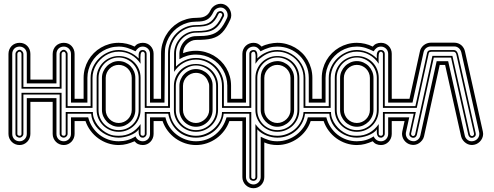

<svg xmlns="http://www.w3.org/2000/svg" viewBox="-20 -769 2618 1018"><path d="M44.9 -59.1Q44.9 -50.3 47.9 -43.1Q50.8 -35.9 55.9 -30.8Q61 -25.6 68.2 -22.8Q75.4 -20 84 -20Q92.3 -20 99.2 -23.2Q106.2 -26.4 111.3 -31.7Q116.5 -37.1 119.3 -44.2Q122.1 -51.3 122.1 -59.1V-248.8H279.3V-59.1Q279.3 -50.3 282.2 -43.1Q285.2 -35.9 290.3 -30.8Q295.4 -25.6 302.6 -22.8Q309.8 -20 318.4 -20Q326.7 -20 333.6 -23.2Q340.6 -26.4 345.7 -31.7Q350.8 -37.1 353.6 -44.2Q356.4 -51.3 356.4 -59.1V-147H403.8V-127H375.5V-59.1Q375.5 -47.4 371.2 -36.7Q366.9 -26.1 359.3 -17.9Q351.6 -9.8 341.2 -4.9Q330.8 0 318.4 0Q305.9 0 295.2 -4.5Q284.4 -9 276.5 -17.1Q268.6 -25.1 263.9 -35.9Q259.3 -46.6 259.3 -59.1V-228.8H141.1V-59.1Q141.1 -47.4 136.8 -36.7Q132.6 -26.1 124.9 -17.9Q117.2 -9.8 106.8 -4.9Q96.4 0 84 0Q71.5 0 60.8 -4.5Q50 -9 42.1 -17.1Q34.2 -25.1 29.5 -35.9Q24.9 -46.6 24.9 -59.1V-482.9Q24.9 -495.6 29.4 -506.5Q33.9 -517.3 41.7 -525.3Q49.6 -533.2 60.4 -537.6Q71.3 -542 84 -542Q96.7 -542 107.2 -537.5Q117.7 -533 125.2 -524.9Q132.8 -516.8 137 -506.1Q141.1 -495.4 141.1 -482.9V-346.9H259.3V-482.9Q259.3 -495.6 263.8 -506.5Q268.3 -517.3 276.1 -525.3Q283.9 -533.2 294.8 -537.6Q305.7 -542 318.4 -542Q331.1 -542 341.6 -537.5Q352.1 -533 359.6 -524.9Q367.2 -516.8 371.3 -506.1Q375.5 -495.4 375.5 -482.9V-245.1H403.8V-225.1H356.4V-482.9Q356.4 -491.2 353.6 -498.3Q350.8 -505.4 345.7 -510.6Q340.6 -515.9 333.6 -518.9Q326.7 -522 318.4 -522Q309.8 -522 302.6 -519.2Q295.4 -516.4 290.3 -511.2Q285.2 -506.1 282.2 -498.9Q279.3 -491.7 279.3 -482.9V-326.9H122.1V-482.9Q122.1 -491.2 119.3 -498.3Q116.5 -505.4 111.3 -510.6Q106.2 -515.9 99.2 -518.9Q92.3 -522 84 -522Q75.4 -522 68.2 -519.2Q61 -516.4 55.9 -511.2Q50.8 -506.1 47.9 -498.9Q44.9 -491.7 44.9 -482.9ZM338.4 -166V-59.1Q338.4 -54.9 336.5 -51.3Q334.7 -47.6 331.8 -44.9Q328.9 -42.2 325.3 -40.6Q321.8 -39.1 318.4 -39.1Q314.2 -39.1 310.3 -40.5Q306.4 -42 303.2 -44.6Q300 -47.1 298.2 -50.9Q296.4 -54.7 296.4 -59.1V-267.8H104V-59.1Q104 -54.9 102.2 -51.3Q100.3 -47.6 97.4 -44.9Q94.5 -42.2 90.9 -40.6Q87.4 -39.1 84 -39.1Q79.8 -39.1 75.9 -40.5Q72 -42 68.8 -44.6Q65.7 -47.1 63.8 -50.9Q62 -54.7 62 -59.1V-482.9Q62 -487.1 63.8 -491Q65.7 -494.9 68.8 -498Q72 -501.2 75.9 -503.1Q79.8 -504.9 84 -504.9Q87.6 -504.9 91.3 -502.8Q95 -500.7 97.8 -497.6Q100.6 -494.4 102.3 -490.5Q104 -486.6 104 -482.9V-307.9H296.4V-482.9Q296.4 -487.1 298.2 -491Q300 -494.9 303.2 -498Q306.4 -501.2 310.3 -503.1Q314.2 -504.9 318.4 -504.9Q322 -504.9 325.7 -502.8Q329.3 -500.7 332.2 -497.6Q335 -494.4 336.7 -490.5Q338.4 -486.6 338.4 -482.9V-206.1H403.8V-197H328.4V-482.9Q328.4 -486.8 325.3 -491Q322.3 -495.1 318.4 -495.1Q313 -495.1 309.7 -491.3Q306.4 -487.5 306.4 -482.9V-298.8H94V-482.9Q94 -486.8 90.9 -491Q87.9 -495.1 84 -495.1Q78.6 -495.1 75.3 -491.3Q72 -487.5 72 -482.9V-59.1Q72 -53.7 75.7 -51.4Q79.3 -49.1 84 -49.1Q89.4 -49.1 91.7 -52.1Q94 -55.2 94 -59.1V-276.9H306.4V-59.1Q306.4 -53.7 310.1 -51.4Q313.7 -49.1 318.4 -49.1Q323.7 -49.1 326 -52.1Q328.4 -55.2 328.4 -59.1V-175H403.8V-166Z M492.4 -356Q492.4 -380.4 501.7 -401.5Q511 -422.6 526.9 -438.2Q542.7 -453.9 564.1 -462.9Q585.4 -471.9 609.4 -471.9Q634.3 -471.9 655.4 -463.1Q676.5 -454.3 692.1 -438.7Q707.8 -423.1 716.6 -402Q725.3 -380.9 725.3 -356V-186Q725.3 -161.6 716.3 -140.5Q707.3 -119.4 691.7 -103.8Q676 -88.1 654.9 -79.1Q633.8 -70.1 609.4 -70.1Q585.4 -70.1 564.1 -79.1Q542.7 -88.1 526.9 -103.8Q511 -119.4 501.7 -140.5Q492.4 -161.6 492.4 -186ZM502.4 -186Q502.4 -163.6 510.7 -144Q519 -124.5 533.4 -110.1Q547.9 -95.7 567.4 -87.4Q586.9 -79.1 609.4 -79.1Q631.8 -79.1 651.2 -87.5Q670.7 -95.9 684.9 -110.5Q699.2 -125 707.3 -144.4Q715.3 -163.8 715.3 -186V-356Q715.3 -377.7 707 -397.3Q698.7 -417 684.4 -431.8Q670.2 -446.5 650.9 -455.3Q631.6 -464.1 609.4 -464.1Q587.4 -464.1 567.9 -455.6Q548.3 -447 533.8 -432.3Q519.3 -417.5 510.9 -397.8Q502.4 -378.2 502.4 -356ZM520.5 -356Q520.5 -374 527.7 -390.1Q534.9 -406.2 547 -418.5Q559.1 -430.7 575.2 -437.9Q591.3 -445.1 609.4 -445.1Q627.7 -445.1 643.8 -437.9Q659.9 -430.7 671.9 -418.5Q683.8 -406.2 690.7 -390.1Q697.5 -374 697.5 -356V-186Q697.5 -168.5 690.6 -152.2Q683.6 -136 671.5 -123.8Q659.4 -111.6 643.4 -104.2Q627.4 -96.9 609.4 -96.9Q591.3 -96.9 575.2 -104.1Q559.1 -111.3 547 -123.5Q534.9 -135.7 527.7 -151.9Q520.5 -168 520.5 -186ZM540.5 -186Q540.5 -171.6 546 -159.1Q551.5 -146.5 560.8 -137.2Q570.1 -127.9 582.6 -122.4Q595.2 -116.9 609.4 -116.9Q623.5 -116.9 636.2 -122.4Q648.9 -127.9 658.2 -137.2Q667.5 -146.5 673 -159.1Q678.5 -171.6 678.5 -186V-356Q678.5 -370.1 673 -382.8Q667.5 -395.5 658.2 -404.8Q648.9 -414.1 636.2 -419.6Q623.5 -425 609.4 -425Q595.2 -425 582.6 -419.6Q570.1 -414.1 560.8 -404.8Q551.5 -395.5 546 -382.8Q540.5 -370.1 540.5 -356ZM821.3 -225.1H775.4V-483.9Q775.4 -491.7 772.5 -498.7Q769.5 -505.6 764.4 -510.7Q759.3 -515.9 752.3 -518.9Q745.4 -522 737.5 -522Q723.9 -522 714.6 -515.1Q705.3 -508.3 698.5 -497.1Q686.8 -502.7 676.4 -507.2Q666 -511.7 655.5 -515Q645 -518.3 633.8 -520.1Q622.6 -522 609.4 -522Q586.2 -522 564.8 -515.9Q543.5 -509.8 525 -498.8Q506.6 -487.8 491.5 -472.4Q476.3 -457 465.7 -438.6Q455.1 -420.2 449.2 -399.2Q443.4 -378.2 443.4 -356V-225.1H397.2V-245.1H423.3V-356Q423.3 -381.6 429.9 -405.4Q436.5 -429.2 448.6 -450Q460.7 -470.7 477.7 -487.7Q494.6 -504.6 515.4 -516.7Q536.1 -528.8 559.8 -535.4Q583.5 -542 609.4 -542Q630.6 -542 652.6 -536.9Q674.6 -531.7 693.4 -522Q701.7 -532.5 712.8 -537.2Q723.9 -542 737.5 -542Q750 -542 760.4 -537.5Q770.8 -533 778.3 -525Q785.9 -517.1 790.2 -506.5Q794.4 -495.8 794.4 -483.9V-245.1H821.3ZM821.3 -127H794.4V-59.1Q794.4 -46.6 789.9 -35.9Q785.4 -25.1 777.6 -17.1Q769.8 -9 759.5 -4.5Q749.3 0 737.5 0Q723.9 0 712.8 -4.8Q701.7 -9.5 693.4 -20Q682.6 -15.6 672.6 -11.8Q662.6 -8.1 652.6 -5.5Q642.6 -2.9 632 -1.5Q621.3 0 609.4 0Q579.8 0 552.1 -9.3Q524.4 -18.6 501.2 -35.4Q478 -52.2 460.4 -75.6Q442.9 -98.9 433.3 -127H397.2V-147H447.5Q454.6 -118.9 469.8 -95.6Q485.1 -72.3 506.3 -55.4Q527.6 -38.6 553.8 -29.3Q580.1 -20 609.4 -20Q633.5 -20 655.8 -26.2Q678 -32.5 698.5 -45.9Q703.6 -33.9 713.7 -27Q723.9 -20 737.5 -20Q745.8 -20 752.8 -23.2Q759.8 -26.4 764.8 -31.7Q769.8 -37.1 772.6 -44.2Q775.4 -51.3 775.4 -59.1V-147H821.3ZM460.4 -206.1V-356Q460.4 -386.7 473 -413.7Q485.6 -440.7 506.5 -460.7Q527.3 -480.7 554.1 -492.3Q580.8 -503.9 609.4 -503.9Q638.9 -503.9 666.6 -492.1Q694.3 -480.2 715.3 -459Q715.3 -465.8 715.1 -473.6Q714.8 -481.4 716.6 -488.2Q718.3 -494.9 723 -499.4Q727.8 -503.9 737.5 -503.9Q745.8 -503.9 751.6 -498.2Q757.3 -492.4 757.3 -483.9V-206.1H821.3V-197H747.6V-483.9Q747.6 -487.8 744.4 -491.5Q741.2 -495.1 737.5 -495.1Q735.1 -495.1 732.7 -494.1Q730.2 -493.2 729.5 -491Q726.6 -488.3 725.5 -480.3Q724.4 -472.4 724.4 -462.9Q724.4 -453.4 724.9 -444.5Q725.3 -435.5 725.3 -430.9Q705.8 -461.2 675.8 -478.1Q645.8 -495.1 609.4 -495.1Q590.3 -495.1 572.6 -489.9Q554.9 -484.6 539.6 -475.1Q524.2 -465.6 511.5 -452.5Q498.8 -439.5 489.6 -424.1Q480.5 -408.7 475.5 -391.4Q470.5 -374 470.5 -356V-197H397.2V-206.1ZM397.2 -166V-175H472.4Q471.9 -156.7 478.9 -138.9Q485.8 -121.1 497.4 -105.7Q509 -90.3 524.2 -78.2Q539.3 -66.2 555.4 -59.1Q568.4 -53 581.7 -51Q595 -49.1 609.4 -49.1Q646.5 -49.1 675.4 -64.9Q704.3 -80.8 725.3 -111.1V-59.1Q725.3 -53.7 729.1 -51.4Q732.9 -49.1 737.5 -49.1Q741.9 -49.1 744.8 -51.8Q747.6 -54.4 747.6 -59.1V-175H821.3V-166H757.3V-59.1Q757.3 -55.4 755.6 -51.8Q753.9 -48.1 751.2 -45.3Q748.5 -42.5 744.9 -40.8Q741.2 -39.1 737.5 -39.1Q728 -39.1 723.4 -43.8Q718.8 -48.6 716.9 -55.5Q715.1 -62.5 715.2 -70.3Q715.3 -78.1 715.3 -84Q709 -73 696.2 -64.7Q683.3 -56.4 668.1 -50.7Q652.8 -44.9 637.1 -42Q621.3 -39.1 609.4 -39.1Q591.6 -39.1 574.2 -43.3Q556.9 -47.6 541.1 -55.5Q525.4 -63.5 511.7 -74.8Q498 -86.2 487.8 -100.2Q477.5 -114.3 471.1 -130.9Q464.6 -147.5 463.4 -166Z M1136 -186Q1136 -161.6 1126.7 -140.5Q1117.4 -119.4 1101.4 -103.8Q1085.4 -88.1 1064.2 -79.1Q1043 -70.1 1019 -70.1Q995.1 -70.1 973.8 -79.1Q952.4 -88.1 936.5 -103.8Q920.7 -119.4 911.4 -140.5Q902.1 -161.6 902.1 -186V-313.7Q902.1 -338.6 911.3 -359.7Q920.4 -380.9 936.3 -396.5Q952.1 -412.1 973.4 -420.9Q994.6 -429.7 1019 -429.7Q1043.5 -429.7 1064.7 -420.9Q1085.9 -412.1 1101.8 -396.5Q1117.7 -380.9 1126.8 -359.7Q1136 -338.6 1136 -313.7ZM1126 -313.7Q1126 -335.4 1117.6 -355.1Q1109.1 -374.8 1094.6 -389.5Q1080.1 -404.3 1060.7 -413.1Q1041.3 -421.9 1019 -421.9Q997.3 -421.9 977.9 -413Q958.5 -404.1 943.8 -389.2Q929.2 -374.3 920.7 -354.7Q912.1 -335.2 912.1 -313.7V-186Q912.1 -163.8 920.5 -144.4Q929 -125 943.5 -110.5Q958 -95.9 977.4 -87.5Q996.8 -79.1 1019 -79.1Q1041.3 -79.1 1060.7 -87.5Q1080.1 -95.9 1094.6 -110.5Q1109.1 -125 1117.6 -144.4Q1126 -163.8 1126 -186ZM1107.2 -186Q1107.2 -168 1100.3 -151.9Q1093.5 -135.7 1081.5 -123.5Q1069.6 -111.3 1053.5 -104.1Q1037.4 -96.9 1019 -96.9Q1000.7 -96.9 984.6 -104.1Q968.5 -111.3 956.7 -123.5Q944.8 -135.7 938 -151.9Q931.2 -168 931.2 -186V-313.7Q931.2 -331.8 938 -347.9Q944.8 -364 956.7 -376.2Q968.5 -388.4 984.6 -395.6Q1000.7 -402.8 1019 -402.8Q1037.1 -402.8 1053.3 -395.6Q1069.6 -388.4 1081.8 -376.2Q1094 -364 1101 -347.9Q1107.9 -331.8 1107.2 -313.7ZM808.6 -225.1V-245.1H834V-485.1Q834 -510.7 840.5 -534.8Q846.9 -558.8 858.8 -579.8Q870.6 -600.8 887.3 -618.3Q904.1 -635.7 924.7 -648.2Q945.3 -660.6 969.4 -667.5Q993.4 -674.3 1019.8 -674.3Q1032.5 -674.3 1043.8 -675.8Q1055.2 -677.2 1064.7 -681.5Q1074.2 -685.8 1082.2 -693.6Q1090.1 -701.4 1095.9 -714.4Q1100.6 -724.6 1109 -732.4Q1117.4 -740.2 1127.9 -744.5Q1138.4 -748.8 1149.9 -749Q1161.4 -749.3 1172.1 -744.1Q1182.6 -739.3 1190.3 -730.3Q1198 -721.4 1202 -710.6Q1206.1 -699.7 1206.1 -688Q1206.1 -676.3 1201.2 -665.8Q1190.4 -642.6 1180.1 -625.6Q1169.7 -608.6 1158.1 -596.6Q1146.5 -584.5 1133.1 -576.9Q1119.6 -569.3 1103 -564.9Q1086.4 -560.5 1065.9 -559Q1045.4 -557.4 1019.8 -557.4Q1006.8 -557.4 994.5 -551.9Q982.2 -546.4 972.4 -537.1Q962.6 -527.8 956.7 -515.1Q950.7 -502.4 950.7 -488.3V-487.1Q966.6 -493.4 983.6 -496.6Q1000.7 -499.8 1019 -499.8Q1044.4 -499.8 1068.2 -493.2Q1092 -486.6 1112.7 -474.6Q1133.3 -462.6 1150.4 -445.8Q1167.5 -429 1179.6 -408.4Q1191.7 -387.9 1198.4 -364.1Q1205.1 -340.3 1205.1 -314.7V-245.1H1254.2V-225.1H1185.1V-313.7H1186L1185.1 -314.7Q1185.1 -337.6 1179.2 -358.9Q1173.3 -380.1 1162.5 -398.4Q1151.6 -416.7 1136.5 -431.8Q1121.3 -446.8 1102.9 -457.4Q1084.5 -468 1063.2 -473.9Q1042 -479.7 1019 -479.7Q994.6 -479.7 972.4 -473.3Q950.2 -466.8 931.2 -455.1V-478.3Q930.4 -496.8 936.5 -514.6Q942.6 -532.5 954.2 -546.4Q965.8 -560.3 982.5 -568.8Q999.3 -577.4 1019.8 -577.4Q1042.7 -577.4 1061.2 -578.7Q1079.6 -580.1 1094.6 -583.9Q1109.6 -587.6 1121.8 -594.4Q1134 -601.1 1144.7 -611.7Q1155.3 -622.3 1164.7 -637.6Q1174.1 -652.8 1183.8 -673.8Q1187 -680.9 1187 -688.7Q1187 -696.5 1184.3 -703.7Q1181.6 -710.9 1176.4 -716.8Q1171.1 -722.7 1164.1 -726.1Q1157.2 -729.2 1149.4 -729.1Q1141.6 -729 1134.5 -726.3Q1127.4 -723.6 1121.5 -718.6Q1115.5 -713.6 1112.3 -706.8Q1105 -691.2 1096.7 -681Q1088.4 -670.9 1077.5 -664.9Q1066.7 -658.9 1052.6 -656.6Q1038.6 -654.3 1019.8 -654.3Q996.3 -654.3 974.9 -648.2Q953.4 -642.1 934.7 -631Q916 -619.9 900.9 -604.4Q885.7 -588.9 875.1 -569.9Q864.5 -551 858.9 -529.4Q853.3 -507.8 854 -484.4L852.1 -225.1ZM1089.1 -313.7Q1089.1 -321.3 1087.2 -327.1Q1085.2 -333 1082 -339.8Q1078.4 -349.6 1071.9 -357.5Q1065.4 -365.5 1057.3 -371.1Q1049.1 -376.7 1039.3 -379.8Q1029.5 -382.8 1019 -382.8Q1004.9 -382.8 992.3 -377.3Q979.7 -371.8 970.5 -362.5Q961.2 -353.3 955.7 -340.6Q950.2 -327.9 950.2 -313.7V-186Q950.2 -171.6 955.7 -159.1Q961.2 -146.5 970.5 -137.2Q979.7 -127.9 992.3 -122.4Q1004.9 -116.9 1019 -116.9Q1032.5 -116.9 1045.2 -122.6Q1057.9 -128.2 1067.6 -137.6Q1077.4 -147 1083.3 -159.5Q1089.1 -172.1 1089.1 -186ZM808.6 -197V-206.1H871.1V-485.1Q871.1 -515.9 882.6 -543.2Q894 -570.6 914.2 -591.2Q934.3 -611.8 961.4 -623.9Q988.5 -636 1019.8 -636Q1040.8 -636 1057.1 -638.3Q1073.5 -640.6 1086.4 -647.3Q1099.4 -654.1 1109.7 -666.4Q1120.1 -678.7 1129.4 -699Q1130.9 -702.4 1134 -705Q1137.2 -707.5 1140.9 -708.9Q1144.5 -710.2 1148.6 -710.2Q1152.6 -710.2 1156 -708.7Q1159.7 -707 1162.5 -704Q1165.3 -700.9 1166.7 -697.3Q1168.2 -693.6 1168.3 -689.6Q1168.5 -685.5 1166.7 -681.9Q1154.1 -654.3 1141 -637.3Q1127.9 -620.4 1111.3 -611.2Q1094.7 -602.1 1072.6 -599Q1050.5 -595.9 1019.8 -595.9Q997.8 -595.9 978.3 -586.9Q958.7 -577.9 944.1 -562.5Q929.4 -547.1 921 -526.6Q912.6 -506.1 913.1 -483.4V-416Q933.3 -437 960.6 -449.3Q987.8 -461.7 1019 -461.7Q1050 -461.7 1077.1 -450Q1104.2 -438.2 1124.1 -418.1Q1144 -397.9 1155.5 -371Q1167 -344 1167 -313.7V-206.1H1254.2V-197H1157V-313.7Q1157 -341.8 1146.1 -367.1Q1135.3 -392.3 1116.5 -411.4Q1097.7 -430.4 1072.6 -441.7Q1047.6 -452.9 1019 -452.9Q1000.7 -452.9 983.8 -448.1Q966.8 -443.4 951.9 -434.8Q937 -426.3 924.6 -414.3Q912.1 -402.3 903.1 -387.9V-484.6Q903.1 -506.8 911.4 -528.3Q919.7 -549.8 935.1 -566.7Q950.4 -583.5 971.9 -593.9Q993.4 -604.2 1019.8 -604.2Q1048.3 -604.2 1069 -607.4Q1089.6 -610.6 1105.3 -619.6Q1121.1 -628.7 1133.4 -644.5Q1145.8 -660.4 1157.5 -686Q1159.4 -690.2 1157.7 -694Q1156 -697.8 1151.9 -699.7Q1148.4 -701.2 1144.4 -700.1Q1140.4 -699 1138.4 -694.8Q1129.4 -675 1119.3 -662Q1109.1 -648.9 1095.6 -641.2Q1082 -633.5 1063.7 -630.5Q1045.4 -627.4 1019.8 -627.4Q1000.5 -627.4 982.8 -622.2Q965.1 -616.9 949.7 -607.4Q934.3 -597.9 921.6 -584.7Q908.9 -571.5 899.9 -555.7Q890.9 -539.8 886 -521.9Q881.1 -503.9 881.1 -485.1V-197ZM808.6 -127V-147H857.2Q863 -119.1 878.5 -95.8Q894 -72.5 915.9 -55.7Q937.7 -38.8 964.4 -29.4Q991 -20 1019 -20Q1048.6 -20 1074.7 -29.4Q1100.8 -38.8 1121.8 -55.7Q1142.8 -72.5 1158.1 -95.8Q1173.3 -119.1 1181.2 -147H1254.2V-127H1196Q1186.3 -99.1 1168.7 -75.8Q1151.1 -52.5 1127.8 -35.6Q1104.5 -18.8 1076.8 -9.4Q1049.1 0 1019 0Q989 0 961.2 -9.4Q933.3 -18.8 910 -35.6Q886.7 -52.5 869.1 -75.8Q851.6 -99.1 842 -127ZM808.6 -166V-175H881.1Q883.3 -147.9 895.1 -124.9Q907 -101.8 925.7 -85Q944.3 -68.1 968.4 -58.6Q992.4 -49.1 1019 -49.1Q1045.4 -49.1 1070.2 -59.3Q1095 -69.6 1114.3 -86.9Q1133.5 -104.2 1145.3 -127.1Q1157 -149.9 1157 -175H1254.2V-166H1166Q1162.6 -138.2 1149.5 -114.9Q1136.5 -91.6 1116.6 -74.7Q1096.7 -57.9 1071.5 -48.5Q1046.4 -39.1 1019 -39.1Q990.2 -39.1 965.6 -48.5Q940.9 -57.9 921.9 -74.7Q902.8 -91.6 890 -114.9Q877.2 -138.2 872.1 -166Z M1302.2 -206.1V-483.9Q1302.2 -493.2 1308.7 -498.5Q1315.2 -503.9 1324.2 -503.9Q1333.3 -503.9 1337.5 -499.1Q1341.8 -494.4 1343.3 -487.4Q1344.7 -480.5 1344.5 -472.8Q1344.2 -465.1 1344.2 -459Q1354.5 -469.5 1366.8 -477.8Q1379.2 -486.1 1392.8 -491.9Q1406.5 -497.8 1421 -500.9Q1435.5 -503.9 1450.2 -503.9Q1470.5 -503.9 1489.4 -498.5Q1508.3 -493.2 1524.8 -483.4Q1541.3 -473.6 1555.1 -460Q1568.8 -446.3 1578.6 -429.9Q1588.4 -413.6 1593.8 -394.8Q1599.1 -376 1599.1 -356V-206.1H1664.6V-197H1589.4V-356Q1589.4 -384.5 1578.5 -409.8Q1567.6 -435.1 1548.7 -454Q1529.8 -472.9 1504.4 -484Q1479 -495.1 1450.2 -495.1Q1435.1 -495.1 1422 -492.2Q1408.9 -489.3 1397.1 -483.9Q1385.3 -478.5 1374.3 -470.9Q1363.3 -463.4 1352.3 -454.1Q1346.9 -447.3 1341.7 -440.7Q1336.4 -434.1 1334.2 -430.9Q1334.2 -439.9 1335 -451.2Q1335.7 -462.4 1335.3 -472.2Q1335 -481.9 1332.6 -488.5Q1330.3 -495.1 1324.2 -495.1Q1319.6 -495.1 1315.9 -491.5Q1312.3 -487.8 1312.3 -483.9V-197H1235.6V-206.1ZM1597.2 -166Q1593.8 -138.2 1580.8 -114.9Q1567.9 -91.6 1548.1 -74.7Q1528.3 -57.9 1503.2 -48.5Q1478 -39.1 1450.2 -39.1Q1436.8 -39.1 1422.4 -41.9Q1408 -44.7 1394.2 -49.9Q1380.4 -55.2 1368 -63Q1355.7 -70.8 1346.2 -81.1Q1345.5 -81.8 1345.2 -82.5Q1345 -83.3 1344.2 -84V169.9Q1344.2 178.2 1338.4 184.1Q1332.5 189.9 1324.2 189.9Q1315.2 189.9 1308.7 184.9Q1302.2 179.9 1302.2 169.9V-166H1235.6V-175H1312.3V169.9Q1312.3 175.3 1315.9 178.1Q1319.6 180.9 1324.2 180.9Q1328.9 180.9 1331.5 177.4Q1334.2 173.8 1334.2 169.9V-111.1Q1356 -81.1 1384.3 -65.1Q1412.6 -49.1 1450.2 -49.1Q1476.1 -49.1 1500.2 -58.2Q1524.4 -67.4 1543.5 -84Q1562.5 -100.6 1574.8 -123.8Q1587.2 -147 1589.4 -175H1664.6V-166ZM1265.1 -245.1V-483.9Q1265.1 -496.3 1269.8 -507Q1274.4 -517.6 1282.3 -525.4Q1290.3 -533.2 1301 -537.6Q1311.8 -542 1324.2 -542Q1337.9 -542 1347.7 -536.9Q1357.4 -531.7 1367.2 -522Q1375.5 -526.9 1386 -530.5Q1396.5 -534.2 1407.6 -536.7Q1418.7 -539.3 1429.8 -540.6Q1440.9 -542 1450.2 -542Q1475.8 -542 1499.6 -535.4Q1523.4 -528.8 1544.2 -516.8Q1564.9 -504.9 1581.9 -488Q1598.9 -471.2 1611 -450.4Q1623 -429.7 1629.6 -405.8Q1636.2 -381.8 1636.2 -356V-245.1H1664.6V-225.1H1617.2V-356Q1617.2 -391.1 1604.1 -421.5Q1591.1 -451.9 1568.5 -474.2Q1545.9 -496.6 1515.5 -509.3Q1485.1 -522 1450.2 -522Q1439 -522 1428.5 -520.6Q1418 -519.3 1407.2 -516.2Q1396.5 -513.2 1385.3 -508.4Q1374 -503.7 1361.3 -497.1Q1355.2 -507.6 1346.2 -514.8Q1337.2 -522 1324.2 -522Q1316.4 -522 1309.1 -519.2Q1301.8 -516.4 1296.3 -511.2Q1290.8 -506.1 1287.5 -499.1Q1284.2 -492.2 1284.2 -483.9V-225.1H1235.6V-245.1ZM1284.2 -147V169.9Q1284.2 178.2 1287.4 185.3Q1290.5 192.4 1296 197.6Q1301.5 202.9 1308.7 205.9Q1315.9 209 1324.2 209Q1332 209 1339 205.8Q1345.9 202.6 1351.1 197.3Q1356.2 191.9 1359.3 184.8Q1362.3 177.7 1362.3 169.9V-43.9Q1374 -38.3 1384.3 -33.9Q1394.5 -29.5 1404.8 -26.4Q1415 -23.2 1426 -21.6Q1437 -20 1450.2 -20Q1478.3 -20 1504.8 -29.3Q1531.2 -38.6 1553 -55.4Q1574.7 -72.3 1590.3 -95.6Q1606 -118.9 1612.3 -147H1664.6V-127H1627.2Q1617.9 -98.9 1600.1 -75.6Q1582.3 -52.2 1558.7 -35.4Q1535.2 -18.6 1507.3 -9.3Q1479.5 0 1450.2 0Q1432.1 0 1415 -3.2Q1397.9 -6.3 1381.3 -13.9V169.9Q1381.3 181.9 1377.1 192.6Q1372.8 203.4 1365.1 211.4Q1357.4 219.5 1347 224.2Q1336.7 229 1324.2 229Q1311.8 229 1301 224.4Q1290.3 219.7 1282.3 211.8Q1274.4 203.9 1269.8 193.1Q1265.1 182.4 1265.1 169.9V-127H1235.6V-147ZM1520.3 -356Q1520.3 -370.1 1514.6 -382.8Q1509 -395.5 1499.5 -404.8Q1490 -414.1 1477.2 -419.6Q1464.4 -425 1450.2 -425Q1436.3 -425 1423.8 -419.6Q1411.4 -414.1 1402 -404.8Q1392.6 -395.5 1387 -382.8Q1381.3 -370.1 1381.3 -356V-186Q1381.3 -172.1 1387 -159.5Q1392.6 -147 1402 -137.6Q1411.4 -128.2 1423.8 -122.6Q1436.3 -116.9 1450.2 -116.9Q1464.1 -116.9 1476.8 -122.4Q1489.5 -127.9 1499.1 -137.2Q1508.8 -146.5 1514.5 -159.1Q1520.3 -171.6 1520.3 -186ZM1539.3 -186Q1539.3 -168 1532.1 -151.9Q1524.9 -135.7 1512.7 -123.5Q1500.5 -111.3 1484.4 -104.1Q1468.3 -96.9 1450.2 -96.9Q1432.1 -96.9 1416.3 -104.5Q1400.4 -112.1 1388.3 -124.6Q1376.2 -137.2 1369.3 -153.2Q1362.3 -169.2 1362.3 -186V-356Q1362.3 -375 1367.4 -388.9Q1372.6 -402.8 1380.6 -412.7Q1388.7 -422.6 1398.7 -429Q1408.7 -435.3 1418.5 -438.8Q1428.2 -442.4 1436.6 -443.7Q1445.1 -445.1 1450.2 -445.1Q1468.3 -445.1 1484.4 -437.9Q1500.5 -430.7 1512.7 -418.5Q1524.9 -406.2 1532.1 -390.1Q1539.3 -374 1539.3 -356ZM1557.1 -356Q1557.1 -378.2 1548.8 -397.8Q1540.5 -417.5 1526.1 -432.3Q1511.7 -447 1492.2 -455.6Q1472.7 -464.1 1450.2 -464.1Q1428 -464.1 1408.7 -455.3Q1389.4 -446.5 1375.1 -431.8Q1360.8 -417 1352.5 -397.3Q1344.2 -377.7 1344.2 -356V-186Q1344.2 -163.8 1352.3 -144.4Q1360.4 -125 1374.6 -110.5Q1388.9 -95.9 1408.3 -87.5Q1427.7 -79.1 1450.2 -79.1Q1472.7 -79.1 1492.2 -87.4Q1511.7 -95.7 1526.1 -110.1Q1540.5 -124.5 1548.8 -144Q1557.1 -163.6 1557.1 -186ZM1567.1 -186Q1567.1 -161.6 1558 -140.5Q1548.8 -119.4 1533 -103.8Q1517.1 -88.1 1495.8 -79.1Q1474.6 -70.1 1450.2 -70.1Q1426.3 -70.1 1405.2 -79.2Q1384 -88.4 1368.3 -104.1Q1352.5 -119.9 1343.4 -141Q1334.2 -162.1 1334.2 -186V-356Q1334.2 -380.4 1343.3 -401.5Q1352.3 -422.6 1367.9 -438.2Q1383.5 -453.9 1404.7 -462.9Q1425.8 -471.9 1450.2 -471.9Q1474.9 -471.9 1496.2 -463.1Q1517.6 -454.3 1533.3 -438.7Q1549.1 -423.1 1558.1 -402Q1567.1 -380.9 1567.1 -356Z M1755.1 -356Q1755.1 -380.4 1764.4 -401.5Q1773.7 -422.6 1789.6 -438.2Q1805.4 -453.9 1826.8 -462.9Q1848.1 -471.9 1872.1 -471.9Q1897 -471.9 1918.1 -463.1Q1939.2 -454.3 1954.8 -438.7Q1970.5 -423.1 1979.2 -402Q1988 -380.9 1988 -356V-186Q1988 -161.6 1979 -140.5Q1970 -119.4 1954.3 -103.8Q1938.7 -88.1 1917.6 -79.1Q1896.5 -70.1 1872.1 -70.1Q1848.1 -70.1 1826.8 -79.1Q1805.4 -88.1 1789.6 -103.8Q1773.7 -119.4 1764.4 -140.5Q1755.1 -161.6 1755.1 -186ZM1765.1 -186Q1765.1 -163.6 1773.4 -144Q1781.7 -124.5 1796.1 -110.1Q1810.5 -95.7 1830.1 -87.4Q1849.6 -79.1 1872.1 -79.1Q1894.5 -79.1 1913.9 -87.5Q1933.3 -95.9 1947.6 -110.5Q1961.9 -125 1970 -144.4Q1978 -163.8 1978 -186V-356Q1978 -377.7 1969.7 -397.3Q1961.4 -417 1947.1 -431.8Q1932.9 -446.5 1913.6 -455.3Q1894.3 -464.1 1872.1 -464.1Q1850.1 -464.1 1830.6 -455.6Q1811 -447 1796.5 -432.3Q1782 -417.5 1773.6 -397.8Q1765.1 -378.2 1765.1 -356ZM1783.2 -356Q1783.2 -374 1790.4 -390.1Q1797.6 -406.2 1809.7 -418.5Q1821.8 -430.7 1837.9 -437.9Q1854 -445.1 1872.1 -445.1Q1890.4 -445.1 1906.5 -437.9Q1922.6 -430.7 1934.6 -418.5Q1946.5 -406.2 1953.4 -390.1Q1960.2 -374 1960.2 -356V-186Q1960.2 -168.5 1953.2 -152.2Q1946.3 -136 1934.2 -123.8Q1922.1 -111.6 1906.1 -104.2Q1890.1 -96.9 1872.1 -96.9Q1854 -96.9 1837.9 -104.1Q1821.8 -111.3 1809.7 -123.5Q1797.6 -135.7 1790.4 -151.9Q1783.2 -168 1783.2 -186ZM1803.2 -186Q1803.2 -171.6 1808.7 -159.1Q1814.2 -146.5 1823.5 -137.2Q1832.8 -127.9 1845.3 -122.4Q1857.9 -116.9 1872.1 -116.9Q1886.2 -116.9 1898.9 -122.4Q1911.6 -127.9 1920.9 -137.2Q1930.2 -146.5 1935.7 -159.1Q1941.2 -171.6 1941.2 -186V-356Q1941.2 -370.1 1935.7 -382.8Q1930.2 -395.5 1920.9 -404.8Q1911.6 -414.1 1898.9 -419.6Q1886.2 -425 1872.1 -425Q1857.9 -425 1845.3 -419.6Q1832.8 -414.1 1823.5 -404.8Q1814.2 -395.5 1808.7 -382.8Q1803.2 -370.1 1803.2 -356ZM2084 -225.1H2038.1V-483.9Q2038.1 -491.7 2035.2 -498.7Q2032.2 -505.6 2027.1 -510.7Q2022 -515.9 2015 -518.9Q2008.1 -522 2000.2 -522Q1986.6 -522 1977.3 -515.1Q1968 -508.3 1961.2 -497.1Q1949.5 -502.7 1939.1 -507.2Q1928.7 -511.7 1918.2 -515Q1907.7 -518.3 1896.5 -520.1Q1885.3 -522 1872.1 -522Q1848.9 -522 1827.5 -515.9Q1806.2 -509.8 1787.7 -498.8Q1769.3 -487.8 1754.2 -472.4Q1739 -457 1728.4 -438.6Q1717.8 -420.2 1711.9 -399.2Q1706.1 -378.2 1706.1 -356V-225.1H1659.9V-245.1H1686V-356Q1686 -381.6 1692.6 -405.4Q1699.2 -429.2 1711.3 -450Q1723.4 -470.7 1740.4 -487.7Q1757.3 -504.6 1778.1 -516.7Q1798.8 -528.8 1822.5 -535.4Q1846.2 -542 1872.1 -542Q1893.3 -542 1915.3 -536.9Q1937.3 -531.7 1956.1 -522Q1964.4 -532.5 1975.5 -537.2Q1986.6 -542 2000.2 -542Q2012.7 -542 2023.1 -537.5Q2033.4 -533 2041 -525Q2048.6 -517.1 2052.9 -506.5Q2057.1 -495.8 2057.1 -483.9V-245.1H2084ZM2084 -127H2057.1V-59.1Q2057.1 -46.6 2052.6 -35.9Q2048.1 -25.1 2040.3 -17.1Q2032.5 -9 2022.2 -4.5Q2012 0 2000.2 0Q1986.6 0 1975.5 -4.8Q1964.4 -9.5 1956.1 -20Q1945.3 -15.6 1935.3 -11.8Q1925.3 -8.1 1915.3 -5.5Q1905.3 -2.9 1894.7 -1.5Q1884 0 1872.1 0Q1842.5 0 1814.8 -9.3Q1787.1 -18.6 1763.9 -35.4Q1740.7 -52.2 1723.1 -75.6Q1705.6 -98.9 1696 -127H1659.9V-147H1710.2Q1717.3 -118.9 1732.5 -95.6Q1747.8 -72.3 1769 -55.4Q1790.3 -38.6 1816.5 -29.3Q1842.8 -20 1872.1 -20Q1896.2 -20 1918.5 -26.2Q1940.7 -32.5 1961.2 -45.9Q1966.3 -33.9 1976.4 -27Q1986.6 -20 2000.2 -20Q2008.5 -20 2015.5 -23.2Q2022.5 -26.4 2027.5 -31.7Q2032.5 -37.1 2035.3 -44.2Q2038.1 -51.3 2038.1 -59.1V-147H2084ZM1723.1 -206.1V-356Q1723.1 -386.7 1735.7 -413.7Q1748.3 -440.7 1769.2 -460.7Q1790 -480.7 1816.8 -492.3Q1843.5 -503.9 1872.1 -503.9Q1901.6 -503.9 1929.3 -492.1Q1957 -480.2 1978 -459Q1978 -465.8 1977.8 -473.6Q1977.5 -481.4 1979.2 -488.2Q1981 -494.9 1985.7 -499.4Q1990.5 -503.9 2000.2 -503.9Q2008.5 -503.9 2014.3 -498.2Q2020 -492.4 2020 -483.9V-206.1H2084V-197H2010.3V-483.9Q2010.3 -487.8 2007.1 -491.5Q2003.9 -495.1 2000.2 -495.1Q1997.8 -495.1 1995.4 -494.1Q1992.9 -493.2 1992.2 -491Q1989.3 -488.3 1988.2 -480.3Q1987.1 -472.4 1987.1 -462.9Q1987.1 -453.4 1987.5 -444.5Q1988 -435.5 1988 -430.9Q1968.5 -461.2 1938.5 -478.1Q1908.4 -495.1 1872.1 -495.1Q1853 -495.1 1835.3 -489.9Q1817.6 -484.6 1802.2 -475.1Q1786.9 -465.6 1774.2 -452.5Q1761.5 -439.5 1752.3 -424.1Q1743.2 -408.7 1738.2 -391.4Q1733.2 -374 1733.2 -356V-197H1659.9V-206.1ZM1659.9 -166V-175H1735.1Q1734.6 -156.7 1741.6 -138.9Q1748.5 -121.1 1760.1 -105.7Q1771.7 -90.3 1786.9 -78.2Q1802 -66.2 1818.1 -59.1Q1831.1 -53 1844.4 -51Q1857.7 -49.1 1872.1 -49.1Q1909.2 -49.1 1938.1 -64.9Q1967 -80.8 1988 -111.1V-59.1Q1988 -53.7 1991.8 -51.4Q1995.6 -49.1 2000.2 -49.1Q2004.6 -49.1 2007.4 -51.8Q2010.3 -54.4 2010.3 -59.1V-175H2084V-166H2020V-59.1Q2020 -55.4 2018.3 -51.8Q2016.6 -48.1 2013.9 -45.3Q2011.2 -42.5 2007.6 -40.8Q2003.9 -39.1 2000.2 -39.1Q1990.7 -39.1 1986.1 -43.8Q1981.4 -48.6 1979.6 -55.5Q1977.8 -62.5 1977.9 -70.3Q1978 -78.1 1978 -84Q1971.7 -73 1958.9 -64.7Q1946 -56.4 1930.8 -50.7Q1915.5 -44.9 1899.8 -42Q1884 -39.1 1872.1 -39.1Q1854.2 -39.1 1836.9 -43.3Q1819.6 -47.6 1803.8 -55.5Q1788.1 -63.5 1774.4 -74.8Q1760.7 -86.2 1750.5 -100.2Q1740.2 -114.3 1733.8 -130.9Q1727.3 -147.5 1726.1 -166Z M2540.3 -70.8Q2543 -58.6 2540.3 -47.1Q2537.6 -35.6 2531.1 -26.4Q2524.7 -17.1 2515.1 -10.5Q2505.6 -3.9 2494.6 -1.7Q2482.9 1 2471.6 -1.2Q2460.2 -3.4 2450.9 -9.8Q2442.1 -15.6 2434.8 -25Q2427.5 -34.4 2424.8 -46.1L2340.1 -424.6H2311.3L2228.3 -46.4Q2225.6 -34.7 2218.3 -25.3Q2210.9 -15.9 2202.1 -10Q2192.9 -3.7 2181.5 -1.5Q2170.2 0.7 2158.4 -2Q2147.5 -4.2 2137.9 -10.7Q2128.4 -17.3 2121.9 -26.6Q2115.5 -35.9 2112.8 -47.4Q2110.1 -58.8 2112.8 -71L2125 -127H2076.2V-147H2149.9L2132.3 -66.9Q2130.9 -59.6 2132.3 -52.1Q2133.8 -44.7 2137.8 -38.5Q2141.8 -32.2 2148.2 -27.7Q2154.5 -23.2 2162.6 -21.5Q2170.7 -19.5 2178 -20.5Q2185.3 -21.5 2192.4 -26.4Q2198.5 -30.5 2202.8 -36.5Q2207 -42.5 2208.7 -50.5L2295.2 -444.6H2356.2L2444.3 -50.3Q2446 -42.2 2450.3 -36.3Q2454.6 -30.3 2460.7 -26.1Q2467.8 -21.2 2475.1 -20.3Q2482.4 -19.3 2490.5 -21.2Q2498.5 -22.9 2504.9 -27.5Q2511.2 -32 2515.3 -38.2Q2519.3 -44.4 2520.8 -51.9Q2522.2 -59.3 2520.8 -66.7L2425.8 -491.9Q2424.1 -498.3 2420.8 -503.9Q2417.5 -509.5 2412.7 -513.7Q2408 -517.8 2401.9 -520.3Q2395.8 -522.7 2388.2 -522.7H2263.9Q2257.1 -522.7 2250.9 -520.5Q2244.6 -518.3 2239.5 -514.3Q2234.4 -510.3 2230.8 -504.6Q2227.3 -499 2225.8 -492.2L2167.2 -225.1H2076.2V-245.1H2151.1L2206.3 -496.3Q2208 -505.9 2213.4 -514.4Q2218.8 -522.9 2226.6 -529.2Q2234.4 -535.4 2244 -539.1Q2253.7 -542.7 2263.9 -542.7H2388.2Q2399.2 -542.7 2408.9 -539.2Q2418.7 -535.6 2426.1 -529.2Q2433.6 -522.7 2438.7 -513.8Q2443.8 -504.9 2445.8 -494.1ZM2244.4 -488.3Q2245.4 -493.2 2247.8 -496.2Q2250.2 -499.3 2253.4 -500.9Q2256.6 -502.4 2260.4 -503.1Q2264.2 -503.7 2268.3 -503.7H2383.3Q2395 -503.7 2400.9 -496.9Q2406.7 -490.2 2409.4 -477.8L2502.2 -62.5Q2504.2 -53 2499.5 -46.9Q2494.9 -40.8 2486.8 -38.8Q2477.3 -36.9 2471.1 -41.5Q2464.8 -46.1 2462.9 -54.2L2371.6 -463.6H2280L2190.2 -54.4Q2188.2 -46.4 2182 -41.7Q2175.8 -37.1 2166.3 -39.1Q2158.2 -41 2153.6 -47.1Q2148.9 -53.2 2150.9 -62.7L2173.6 -166H2076.2V-175H2184.8L2159.7 -61Q2158.9 -57.1 2161.4 -53.1Q2163.8 -49.1 2168.2 -47.9Q2171.9 -47.1 2176 -49.6Q2180.2 -52 2181.2 -56.4L2272.7 -472.7H2378.7L2471.9 -56.2Q2472.9 -51.8 2477.1 -49.3Q2481.2 -46.9 2484.9 -47.6Q2489.3 -48.8 2491.7 -52.9Q2494.1 -56.9 2493.4 -60.8L2399.7 -480.2Q2396.2 -494.6 2384 -494.6H2267.3Q2262.9 -494.6 2258.7 -493.3Q2254.4 -491.9 2253.2 -486.3L2189.7 -197H2076.2V-206.1H2182.4Z"/></svg>

Font: TafelwerkOT
Style: Regular
Weight: 400
Designer: Peter Wiegel
Foundry: Peter Wiegel, based on an original design named Oxford by Christine Lord, 1969
Version: Version 1.000